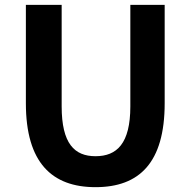

<svg xmlns="http://www.w3.org/2000/svg" viewBox="-20 -760 788 794"><path d="M375 14C556 14 661 -87 661 -333V-740H519V-320C519 -166 463 -114 375 -114C288 -114 235 -166 235 -320V-740H87V-333C87 -87 195 14 375 14Z"/></svg>

Font: Noto Sans T Chinese Bold
Style: Bold
Weight: 700
Designer: Ryoko NISHIZUKA (kana & ideographs); Paul D. Hunt (Latin, Greek & Cyrillic); Wenlong ZHANG (bopomofo); Sandoll Communica
Foundry: Adobe Systems Incorporated
Version: Version 1.000;PS 1;hotconv 1.0.78;makeotf.lib2.5.61930